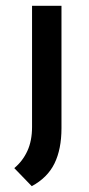

<svg xmlns="http://www.w3.org/2000/svg" viewBox="-20 -438 305 659"><path d="M89 201 29 139Q58 115 74 80Q90 45 90 -2V-418H191V2Q191 74 167 123Q143 172 89 201Z"/></svg>

Font: Reem Kufi
Style: Regular
Weight: 400
Designer: Khaled Hosny
Version: Version 1.6